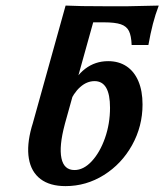

<svg xmlns="http://www.w3.org/2000/svg" viewBox="-20 -643 578 675"><path d="M352.8 -621H427.6Q483.3 -622.6 538.1 -623.4Q526 -591.8 517.5 -558.8Q509 -525.8 501.7 -484.8H442.8Q441.6 -517.3 433.3 -534Q425 -550.7 404.8 -557.6Q384.6 -564.5 345.1 -564.5H297L309.9 -572.6L208.3 -208.2H94.9L210.6 -623.4Q255.7 -621 352.8 -621ZM91.2 -196 94.9 -208.2H208.3L207.5 -205Q187.3 -128.7 196 -86.9Q204.7 -45.2 241.8 -45.2Q273.7 -45.2 302.5 -76.1Q331.3 -107.1 349.1 -157.6Q366.8 -208.1 366.8 -264.3Q366.8 -311 353.3 -334.4Q339.7 -357.8 312.6 -357.8Q285.3 -357.8 261.8 -336.8Q238.2 -315.9 222 -277.2L224.7 -323.9Q243.9 -373.9 279.3 -401Q314.6 -428 360.2 -428Q397.8 -428 425 -409.8Q452.1 -391.7 466.6 -357.4Q481.1 -323.1 481.1 -275.6Q481.1 -198.9 444.3 -132.7Q407.5 -66.6 345.3 -27.7Q283 11.3 210.4 11.3Q155.1 11.3 122.3 -13.7Q89.5 -38.7 81.5 -85.5Q73.5 -132.3 91.2 -196Z"/></svg>

Font: Playfair Micro SmCond SmLight
Style: Italic
Weight: 360
Width: 4
Italic angle: -15.6°
Designer: Claus Eggers Sørensen
Foundry: Claus Eggers Sørensen
Version: Version 2.203;Glyphs 3.3 (3326)